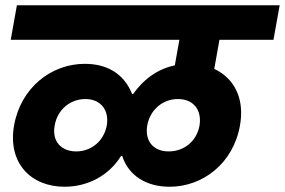

<svg xmlns="http://www.w3.org/2000/svg" viewBox="-20 -760 1079 727"><path d="M224.4 -52.9C312.3 -52.9 392.2 -95.2 438 -169H443C466.5 -95.2 534.1 -52.9 622 -52.9C748.5 -52.9 863.6 -141.8 888.7 -285.2C914.2 -428.3 824 -518.3 697.5 -518.3C616.9 -518.3 541.4 -484.8 483.9 -403.7H480.4C447.9 -484.8 381.1 -518.3 301 -518.3C174.4 -518.3 58.8 -428.3 33.3 -285.2C8.2 -141.8 98 -52.9 224.4 -52.9ZM268.8 -186.7C211.5 -186.7 176.2 -224.9 187 -284.2C196.8 -344.3 245.2 -385 303.5 -385C360.8 -385 394.1 -343.4 384.4 -285.2C373.6 -226.4 326 -186.7 268.8 -186.7ZM618.4 -186.7C560.6 -186.7 527.3 -226.4 537.6 -285.2C547.8 -343.4 595.4 -385 653.6 -385C711.9 -385 745.2 -344.3 735.4 -284.2C724.7 -224.9 676.2 -186.3 618.4 -186.7ZM777.8 -423.5 810.9 -609.2H1015.5L1038.9 -740H44L20.6 -609.2H659.2L626.1 -423.5Z"/></svg>

Font: Poppins Devanagari Thin
Style: Italic
Weight: 100
Italic angle: -10°
Designer: Ninad Kale (Devanagari), Jonny Pinhorn (Latin)
Foundry: Indian Type Foundry
Version: 4.005